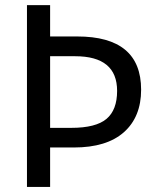

<svg xmlns="http://www.w3.org/2000/svg" viewBox="-20 -734 640 754"><path d="M176.8 -154.8V0H85.9V-713.9H176.8V-590.8H283.2Q534.2 -590.8 534.2 -381.8Q534.2 -274.9 466.6 -214.8Q398.9 -154.8 270 -154.8ZM176.8 -231.9H259.8Q356.4 -231.9 398.2 -267.1Q439.9 -302.2 439.9 -377Q439.9 -513.2 274.9 -513.2H176.8Z"/></svg>

Font: Apple Sans Adjectives
Style: Regular
Weight: 400
Monospace: yes
Foundry: Apple Sans Adjectives
Version: Version 0.01